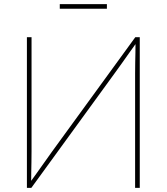

<svg xmlns="http://www.w3.org/2000/svg" viewBox="-20 -907 805 927"><path d="M654.8 0H632.3V-551.3Q632.3 -576.7 632.8 -602.1Q633.3 -627.4 633.8 -652.8Q634.3 -678.2 634.3 -703.6H641.1Q622.6 -678.2 604.7 -652.8Q586.9 -627.4 568.8 -602.1Q550.8 -576.7 532.2 -551.3L131.3 0H109.9V-727.5H132.3V-175.3Q132.3 -149.9 131.8 -124.5Q131.3 -99.1 130.9 -74Q130.4 -48.8 130.4 -23.4H123Q141.6 -48.8 159.4 -74Q177.2 -99.1 195.3 -124.5Q213.4 -149.9 231.4 -175.3L633.3 -727.5H654.8ZM496.1 -887.2V-864.7H268.6V-887.2Z"/></svg>

Font: Inter 16pt Thin
Style: Regular
Weight: 250
Version: Version 4.001;git-66647c0bb